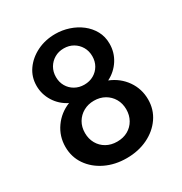

<svg xmlns="http://www.w3.org/2000/svg" viewBox="-194 -985 1089 1146"><g transform="rotate(-30 350.0 -412.0)"><path d="M349.5 16Q269.5 16 204.8 -15.2Q140 -46.5 102.5 -101Q65 -155.5 65 -225Q65 -298 106 -356.2Q147 -414.5 214.5 -441.5Q160 -469 129 -519Q98 -569 98 -627Q98 -688 132 -736Q166 -784 222.8 -812Q279.5 -840 349.5 -840Q396.5 -840 441.5 -825.2Q486.5 -810.5 522.5 -782.8Q558.5 -755 580 -716Q601.5 -677 601.5 -627.5Q601.5 -567.5 569.8 -518Q538 -468.5 484.5 -441.5Q553 -414 593.8 -355.8Q634.5 -297.5 634.5 -224.5Q634.5 -155.5 597 -101Q559.5 -46.5 495 -15.2Q430.5 16 349.5 16ZM349.5 -98Q392 -98 424 -116.2Q456 -134.5 474 -166.5Q492 -198.5 492 -238Q492 -279.5 473.5 -311.2Q455 -343 423 -361.2Q391 -379.5 349.5 -379.5Q309.5 -379.5 277.2 -361.5Q245 -343.5 226.2 -311.8Q207.5 -280 207.5 -238.5Q207.5 -198.5 225.5 -166.5Q243.5 -134.5 275.8 -116.2Q308 -98 349.5 -98ZM349.5 -490.5Q386 -490.5 414.2 -506.8Q442.5 -523 458.8 -551Q475 -579 475 -614.5Q475 -650.5 458.5 -678.8Q442 -707 413.8 -723.5Q385.5 -740 349.5 -740Q314 -740 285.8 -723.5Q257.5 -707 241 -678.8Q224.5 -650.5 224.5 -614.5Q224.5 -579 240.8 -551Q257 -523 285.5 -506.8Q314 -490.5 349.5 -490.5Z"/></g></svg>

Font: Spartan Thin SemiBold
Style: Regular
Weight: 600
Version: Version 1.004